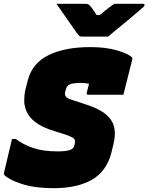

<svg xmlns="http://www.w3.org/2000/svg" viewBox="-42 -967 778 1007"><path d="M431 -720Q514 -720 572.5 -702.5Q631 -685 649 -667Q653 -663 652.5 -660.5Q652 -658 650 -648Q639 -604 627.5 -559Q616 -514 605 -470H421Q410 -470 413 -481Q416 -493 419 -504.5Q422 -516 425 -528Q405 -532 383 -532Q342 -532 325 -525Q308 -518 303 -497L300 -485Q293 -458 324 -447L412 -418Q482 -395 516 -365Q550 -335 557.5 -296.5Q565 -258 553 -211L543 -169Q518 -69 440.5 -24.5Q363 20 239 20Q142 20 74.5 -1.5Q7 -23 -19 -49Q-22 -52 -22 -55Q-22 -58 -21 -61Q-11 -105 0 -149.5Q11 -194 21 -238H41Q79 -209 131.5 -191Q184 -173 260 -173Q301 -173 322.5 -179.5Q344 -186 348 -204L350 -212Q356 -235 340 -244.5Q324 -254 302 -261L241 -280Q180 -299 146 -324.5Q112 -350 98.5 -379.5Q85 -409 85 -439Q85 -469 91 -496L104 -546Q127 -636 213 -678Q299 -720 431 -720ZM525 -775H386Q379 -775 374.5 -778.5Q370 -782 361 -794Q354 -804 335 -831Q316 -858 293.5 -890.5Q271 -923 254 -947H403Q414 -947 419 -945Q424 -943 429 -938Q434 -933 442.5 -921.5Q451 -910 465 -888H481Q507 -910 524 -923Q541 -936 557 -947H707Q718 -947 716 -939Q715 -935 711 -931Q707 -927 691 -914Q678 -902 655 -883Q632 -864 607 -843Q582 -822 559.5 -804Q537 -786 525 -775Z"/></svg>

Font: Recursive Sn Lnr St XBk
Style: Italic
Weight: 1000
Italic angle: -15°
Version: Version 1.079;hotconv 1.0.112;makeotfexe 2.5.65598; ttfautoh